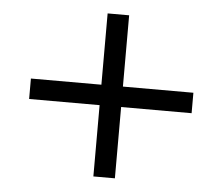

<svg xmlns="http://www.w3.org/2000/svg" viewBox="-47 -613 823 711"><g transform="rotate(5 365.0 -258.0)"><path d="M405 45H325V-220H63V-296H325V-561H405V-296H667V-220H405Z"/></g></svg>

Font: STIX Two Text Medium
Style: Regular
Weight: 500
Designer: Ross Mills, John Hudson & Paul Hanslow, Tiro Typeworks Ltd; with prior portions MicroPress Inc., and Coen Hoffman.
Foundry: Tiro Typeworks Ltd
Version: Version 2.13 b171